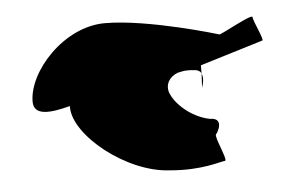

<svg xmlns="http://www.w3.org/2000/svg" viewBox="-38 -762 781 507"><g transform="rotate(-5 352.5 -508.0)"><path d="M48 -520C48 -482 92 -486 145 -500V-496C146 -421 279 -314 392 -308C478 -300 530 -320 540 -320C550 -320 517 -386 523 -392C529 -398 548 -434 511 -434C467 -442 422 -478 409 -513C402 -536 415 -555 437 -563L452 -566C459 -567 470 -567 478 -566C490 -566 497 -561 499 -555V-577L666 -628C673 -628 646 -681 646 -692C646 -702 562 -654 555 -654C555 -654 371 -710 256 -710C147 -710 48 -600 48 -520ZM497 -518C497 -518 506 -541 499 -555Z"/></g></svg>

Font: Ampere
Style: SuExt
Weight: 400
Version: Version 1